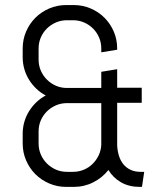

<svg xmlns="http://www.w3.org/2000/svg" viewBox="-20 -730 661 760"><path d="M533.2 9.8Q490.7 9.8 459.2 -8.3Q427.7 -26.4 409.2 -57.1Q384.8 -26.4 349.1 -8.3Q313.5 9.8 272 9.8H242.2Q206.5 9.8 175 -3.7Q143.6 -17.1 120.1 -40.5Q96.7 -64 83.3 -95.2Q69.8 -126.5 69.8 -162.1V-200.2Q69.8 -225.1 76.4 -247.8Q83 -270.5 95.2 -290Q107.4 -309.6 124 -325.4Q140.6 -341.3 161.1 -352.1Q140.6 -362.8 124 -378.7Q107.4 -394.5 95.2 -414.1Q83 -433.6 76.4 -456.3Q69.8 -479 69.8 -503.9V-538.1Q69.8 -573.7 83.3 -605Q96.7 -636.2 120.1 -659.7Q143.6 -683.1 175 -696.5Q206.5 -710 242.2 -710H272Q307.6 -710 338.9 -696.5Q370.1 -683.1 393.6 -659.7Q417 -636.2 430.4 -605Q443.8 -573.7 443.8 -538.1V-533.2L380.9 -522.9V-538.1Q380.9 -561.5 372.1 -581.8Q363.3 -602.1 348.1 -617.2Q333 -632.3 312.7 -641.1Q292.5 -649.9 269 -649.9H245.1Q221.7 -649.9 201.4 -641.1Q181.2 -632.3 165.8 -617.2Q150.4 -602.1 141.6 -581.8Q132.8 -561.5 132.8 -538.1V-494.1Q132.8 -470.7 141.6 -450.4Q150.4 -430.2 165.8 -414.8Q181.2 -399.4 201.4 -390.6Q221.7 -381.8 245.1 -381.8H380.9V-445.8L443.8 -456.1V-382.8H541V-323.2H443.8V-154.8Q444.8 -132.8 450.7 -113.8Q456.5 -94.7 468 -80.3Q479.5 -65.9 496.6 -57.9Q513.7 -49.8 536.1 -49.8H550.8L542 9.8ZM269 -49.8Q291.5 -49.8 311.5 -58.1Q331.5 -66.4 346.4 -81.1Q361.3 -95.7 370.6 -115.2Q379.9 -134.8 380.9 -157.2V-321.8H245.1Q221.7 -321.8 201.4 -313Q181.2 -304.2 165.8 -289.1Q150.4 -273.9 141.6 -253.7Q132.8 -233.4 132.8 -210V-162.1Q132.8 -138.7 141.6 -118.4Q150.4 -98.1 165.8 -82.8Q181.2 -67.4 201.4 -58.6Q221.7 -49.8 245.1 -49.8H269Z"/></svg>

Font: Abel
Style: Regular
Weight: 400
Designer: Matthew Desmond
Foundry: Matthew Desmond
Version: Version 1.002